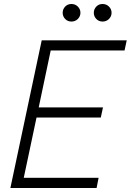

<svg xmlns="http://www.w3.org/2000/svg" viewBox="-20 -942 655 962"><path d="M494 -834Q475 -834 462.5 -847Q450 -860 450 -878Q450 -896 462.5 -909Q475 -922 494 -922Q513 -922 526 -909Q539 -896 539 -878Q539 -860 526 -847Q513 -834 494 -834ZM338 -834Q319 -834 306.5 -847Q294 -860 294 -878Q294 -896 306.5 -909Q319 -922 338 -922Q357 -922 370 -909Q383 -896 383 -878Q383 -860 370 -847Q357 -834 338 -834ZM32 0 189 -740H615L604 -689H234L174 -404H496L485 -353H163L99 -51H474L464 0Z"/></svg>

Font: Be Vietnam Pro ExtraLight
Style: Italic
Weight: 200
Italic angle: -12°
Designer: Lam Bao, Tony Le, Vietanh Nguyen
Foundry: Yellow Type Foundry
Version: Version 1.002; ttfautohint (v1.8.3)